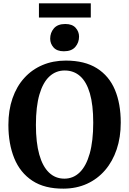

<svg xmlns="http://www.w3.org/2000/svg" viewBox="-20 -1113 770 1144"><path d="M359.5 11Q246 12 173 -36Q100 -84 65 -170Q30 -256 30 -369Q30 -456.5 54.5 -527.2Q79 -598 124.5 -648.2Q170 -698.5 232.8 -725.2Q295.5 -752 372 -752Q485 -752 557.5 -706.2Q630 -660.5 664.8 -577.8Q699.5 -495 699.5 -382.5Q699.5 -295 675.2 -223Q651 -151 606 -98.8Q561 -46.5 498.5 -18Q436 10.5 359.5 11ZM363.5 -48.5Q416.5 -48.5 455 -86Q493.5 -123.5 514.5 -198Q535.5 -272.5 535.5 -382Q535.5 -488 515.5 -556.8Q495.5 -625.5 457.5 -659.2Q419.5 -693 365.5 -693Q313 -693 274.5 -657.5Q236 -622 215 -550.2Q194 -478.5 194 -369Q194 -263.5 214 -192.2Q234 -121 272 -84.8Q310 -48.5 363.5 -48.5ZM360 -807.5Q319.5 -807.5 299.2 -830.2Q279 -853 279 -882.5Q279 -918 301.2 -944Q323.5 -970 368.5 -970H369.5Q410.5 -970 430.8 -947.2Q451 -924.5 451 -895Q451 -859.5 428.8 -833.5Q406.5 -807.5 361 -807.5ZM521 -1093V-1008.5H212V-1093Z"/></svg>

Font: Merriweather 24pt
Style: Bold
Weight: 700
Designer: Eben Sorkin
Foundry: Eben Sorkin
Version: Version 2.100